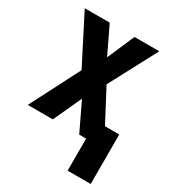

<svg xmlns="http://www.w3.org/2000/svg" viewBox="-171 -629 824 904"><g transform="rotate(30 241.0 -176.5)"><path d="M158.7 -528.3 229.5 -380.9 293.5 -528.3H428.2L291 -269.5L433.1 0H297.9L224.6 -152.8L154.3 0H18.1L155.8 -268.1L22.9 -528.3ZM460.9 -94.7V174.3H335.4V-94.7Z"/></g></svg>

Font: Roboto Condensed SemiBold
Style: Regular
Weight: 600
Designer: Christian Robertson
Foundry: Google
Version: Version 3.008; 2023